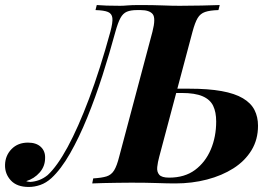

<svg xmlns="http://www.w3.org/2000/svg" viewBox="-83 -728 1089 762"><path d="M549 -106Q543 -84 541 -65Q539 -46 549 -34.5Q559 -23 588 -23Q650 -23 691 -53.5Q732 -84 753.5 -134.5Q775 -185 775 -246Q775 -283 763 -308Q751 -333 721 -346Q691 -359 638 -359H580L584 -376H668Q744 -376 796.5 -366.5Q849 -357 881 -338Q913 -319 927 -291.5Q941 -264 941 -229Q941 -174 915 -131.5Q889 -89 843.5 -60Q798 -31 738.5 -15.5Q679 0 613 0Q582 0 541 -1.5Q500 -3 438 -3Q412 -3 383 -2.5Q354 -2 327.5 -1.5Q301 -1 283 0L287 -20Q321 -22 340 -28Q359 -34 370 -52Q381 -70 390 -106L522 -602Q536 -656 523 -672Q510 -688 475 -688H461Q436 -688 420.5 -681.5Q405 -675 395 -656.5Q385 -638 375 -602Q352 -517 324 -429.5Q296 -342 263.5 -262Q231 -182 195 -119Q159 -56 121 -21Q100 -2 77 6Q54 14 31 14Q-16 14 -40 -12Q-64 -38 -63 -74Q-62 -111 -37 -136.5Q-12 -162 28 -162Q61 -162 79 -145Q97 -128 96 -101Q96 -68 74.5 -43.5Q53 -19 21 -9Q24 -8 28 -7Q32 -6 37 -6Q55 -7 72.5 -13.5Q90 -20 106 -33Q144 -68 185.5 -144.5Q227 -221 270.5 -336.5Q314 -452 355 -602Q365 -639 363 -656.5Q361 -674 345.5 -680.5Q330 -687 296 -688L301 -708Q333 -705 394 -705Q407 -705 423 -706.5Q439 -708 471 -708Q526 -708 562.5 -706.5Q599 -705 630 -705Q676 -705 717.5 -706Q759 -707 789 -708L784 -688Q750 -687 731 -680.5Q712 -674 701.5 -656.5Q691 -639 681 -602Z"/></svg>

Font: Playfair Display
Style: Bold Italic
Weight: 700
Italic angle: -14°
Designer: Claus Eggers Sørensen
Foundry: Claus Eggers Sørensen
Version: Version 1.203